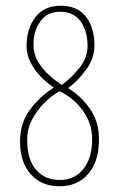

<svg xmlns="http://www.w3.org/2000/svg" viewBox="-20 -641 415 671"><path d="M188 10Q125 10 87.5 -32Q50 -74 50 -147Q50 -210 83.5 -256Q117 -302 168 -335Q145 -350 123 -372.5Q101 -395 87 -422.5Q73 -450 73 -479Q73 -542 104 -581.5Q135 -621 192 -621Q251 -621 280.5 -582.5Q310 -544 310 -483Q310 -437 281 -397.5Q252 -358 218 -333Q263 -306 294.5 -260.5Q326 -215 326 -154Q326 -77 288.5 -33.5Q251 10 188 10ZM196 -344Q232 -371 259 -405.5Q286 -440 286 -481Q286 -532 262 -566Q238 -600 190 -600Q145 -600 121 -566.5Q97 -533 97 -486Q97 -453 112 -427Q127 -401 149.5 -380.5Q172 -360 196 -344ZM189 -12Q240 -12 271 -50Q302 -88 302 -154Q302 -210 269.5 -254.5Q237 -299 188 -322Q159 -306 133.5 -280Q108 -254 91.5 -222Q75 -190 75 -154Q75 -83 106 -47.5Q137 -12 189 -12Z"/></svg>

Font: Inconsolata Condensed ExtraLight
Style: Regular
Weight: 200
Width: 3
Monospace: yes
Designer: Raph Levien, Cyreal, Brenton Simpson
Foundry: Raph Levien, Cyreal, Google
Version: Version 3.100; ttfautohint (v1.8.4.7-5d5b)